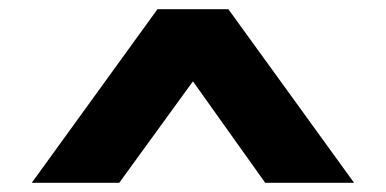

<svg xmlns="http://www.w3.org/2000/svg" viewBox="-20 -755 839 417"><path d="M49 -358 322 -735H476L749 -358H556L338 -664L462 -665L239 -358Z"/></svg>

Font: Lexend Peta ExtraBold
Style: Regular
Weight: 800
Version: Version 1.007